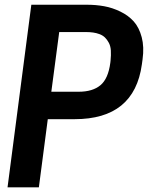

<svg xmlns="http://www.w3.org/2000/svg" viewBox="-20 -800 638 820"><path d="M184.1 -291 146 0H12.2L113.8 -779.8H350.1Q389.6 -779.8 424.8 -773.4Q460 -767.1 494.1 -750.5Q528.3 -733.9 551.3 -708.3Q574.2 -682.6 585.2 -641.1Q596.2 -599.6 588.9 -546.9L585.9 -524.9Q553.7 -291 298.8 -291ZM199.2 -408.2H315.9Q375.5 -408.2 408.9 -436Q442.4 -463.9 451.2 -532.2L452.1 -540Q454.6 -565.4 453.4 -584.5Q452.1 -603.5 444.8 -617.2Q437.5 -630.9 428.2 -639.9Q418.9 -648.9 405.3 -654.1Q391.6 -659.2 377.7 -661.1Q363.8 -663.1 347.2 -663.1H232.9Z"/></svg>

Font: Cooper Hewitt
Style: Semibold Italic
Weight: 710
Designer: Village Type and Design LLC
Foundry: Cooper Hewitt Smithsonian Design Museum
Version: 1.000